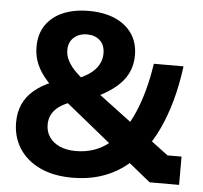

<svg xmlns="http://www.w3.org/2000/svg" viewBox="-54 -827 946 893"><g transform="rotate(5 419.0 -380.0)"><path d="M748 -132H813.5V0H676L251.5 -344.5Q197 -388.5 163 -426.2Q129 -464 113 -501.5Q97 -539 97 -581.5Q97 -642.5 125.8 -684.2Q154.5 -726 205.8 -747.8Q257 -769.5 325.5 -769.5L327 -660Q289 -660 265 -638.2Q241 -616.5 241 -580Q241 -552.5 254.8 -527.8Q268.5 -503 291 -480.8Q313.5 -458.5 341 -438ZM647.5 -551H786Q764 -379 704.2 -253Q644.5 -127 547.2 -58.5Q450 10 316 10Q225.5 10 162.2 -20.8Q99 -51.5 66 -104.2Q33 -157 33 -224Q33 -317.5 100 -374.5Q167 -431.5 289 -453.5L303 -453Q358 -476 384 -507.5Q410 -539 410 -578Q410 -618 386.5 -639Q363 -660 327 -660L325.5 -769.5Q395.5 -769.5 447.2 -747.2Q499 -725 527.8 -683Q556.5 -641 556.5 -582Q556.5 -502 500.2 -446.5Q444 -391 335.5 -351.5L322 -351Q251 -335 215.5 -304.2Q180 -273.5 180 -226Q180 -193.5 197 -168.5Q214 -143.5 245.5 -129.2Q277 -115 321 -115Q410.5 -115 476.2 -168.2Q542 -221.5 584.8 -319.5Q627.5 -417.5 647.5 -551Z"/></g></svg>

Font: Hepta Slab
Style: Bold
Weight: 700
Designer: Michael LaGattuta
Foundry: Michael LaGattuta
Version: Version 1.100